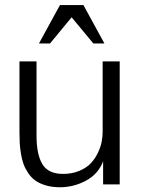

<svg xmlns="http://www.w3.org/2000/svg" viewBox="-20 -749 590 780"><path d="M59.1 0ZM223.6 -728.5H318.8L404.3 -572.3H359.4L271 -678.7L183.1 -572.3H138.2ZM397 -212.9V-499.5H466.3V0H398.9V-93.8Q379.4 -42 329.3 -15.1Q279.3 11.7 223.6 11.7Q191.9 11.7 166.3 4.2Q140.6 -3.4 123.8 -15.4Q106.9 -27.3 94.5 -46.1Q82 -64.9 75.4 -83Q68.8 -101.1 64.9 -125.7Q61 -150.4 60.1 -169.2Q59.1 -188 59.1 -212.9V-499.5H128.4V-198.2Q128.4 -121.1 152.3 -81.8Q176.3 -42.5 235.8 -42.5Q272.5 -42.5 301.8 -54.7Q331.1 -66.9 348.4 -85.2Q365.7 -103.5 377.2 -127.2Q388.7 -150.9 392.8 -172.1Q397 -193.4 397 -212.9Z"/></svg>

Font: Pontano Sans
Style: Regular
Weight: 400
Foundry: vernon adams
Version: 1.0